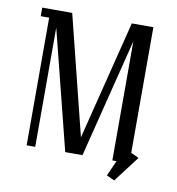

<svg xmlns="http://www.w3.org/2000/svg" viewBox="-70 -575 654 711"><g transform="rotate(10 257.0 -220.0)"><path d="M32.2 -480V-512.2H145L256.8 -64L369.1 -512.2H450.2V-40L480 -25.9L405.8 71.8L376 58.1L401.9 0H386.2V-448.2L273.9 0H209L96.2 -448.2V0H64V-480Z"/></g></svg>

Font: Gawaa
Style: Regular
Weight: 400
Designer: T. Christopher White
Version: Version 1.0